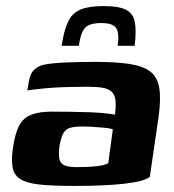

<svg xmlns="http://www.w3.org/2000/svg" viewBox="-20 -608 574 633"><path d="M224 5Q154 5 111.5 0.5Q69 -4 48 -17Q27 -30 22 -54Q17 -78 22 -116Q29 -167 43 -193.5Q57 -220 83.5 -230Q110 -240 151 -240Q177 -240 209 -239.5Q241 -239 272.5 -238Q304 -237 327 -234.5Q350 -232 359 -230Q363 -261 360.5 -279Q358 -297 347 -306.5Q336 -316 316.5 -319Q297 -322 268 -322Q234 -322 198.5 -321Q163 -320 130.5 -317Q98 -314 70 -310L75 -338Q79 -365 92.5 -378Q106 -391 127 -395Q150 -400 196.5 -402Q243 -404 296 -404Q363 -404 407.5 -397Q452 -390 475.5 -372Q499 -354 505 -318.5Q511 -283 503 -224L474 -25Q456 -10 391.5 -2.5Q327 5 224 5ZM232 -57Q272 -57 298.5 -60Q325 -63 337 -70L352 -182Q342 -185 322.5 -187Q303 -189 283.5 -190Q264 -191 252 -191Q228 -191 212.5 -187Q197 -183 189 -169Q181 -155 176 -126Q173 -101 175.5 -85.5Q178 -70 191.5 -63.5Q205 -57 232 -57ZM322 -588Q371 -588 395 -576Q419 -564 424.5 -535.5Q430 -507 424 -457H368Q374 -500 362.5 -516Q351 -532 314 -532Q273 -532 259 -514.5Q245 -497 240 -457H183Q191 -508 204.5 -536.5Q218 -565 245.5 -576.5Q273 -588 322 -588Z"/></svg>

Font: Genos Thin
Style: Bold Italic
Weight: 700
Italic angle: -8°
Version: Version 1.010